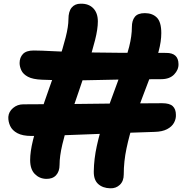

<svg xmlns="http://www.w3.org/2000/svg" viewBox="-20 -838 1031 1038"><path d="M229 129Q193 128 168 102.5Q143 77 143 27Q143 -17 158 -79Q173 -141 196 -213.5Q219 -286 246 -361Q273 -436 296.5 -506.5Q320 -577 335 -636Q350 -695 350 -734Q350 -776 367.5 -797Q385 -818 416 -818Q459 -819 484 -793.5Q509 -768 509 -722Q509 -681 494 -621.5Q479 -562 455.5 -490.5Q432 -419 405.5 -343Q379 -267 355.5 -194Q332 -121 317 -57Q302 7 302 53Q302 89 283 109.5Q264 130 229 129ZM150 -103Q102 -103 74 -118Q46 -133 35 -157Q24 -181 25 -206Q27 -234 50.5 -254Q74 -274 106 -274Q225 -274 354 -275.5Q483 -277 611 -278.5Q739 -280 857 -280Q897 -280 914 -264Q931 -248 931 -217Q932 -195 920.5 -174Q909 -153 883 -139.5Q857 -126 816 -125Q741 -123 653 -119.5Q565 -116 475 -112.5Q385 -109 301.5 -106Q218 -103 150 -103ZM576 180Q535 179 510.5 156.5Q486 134 487 88Q488 21 503.5 -49.5Q519 -120 542.5 -190.5Q566 -261 592 -330Q618 -399 641 -463.5Q664 -528 678.5 -586Q693 -644 693 -692Q693 -727 709 -747Q725 -767 763 -767Q804 -767 828 -743Q852 -719 852 -659Q852 -614 837.5 -560Q823 -506 800 -444Q777 -382 751 -315Q725 -248 702 -177.5Q679 -107 664 -36Q649 35 649 105Q649 141 628 161Q607 181 576 180ZM852 -410Q669 -410 511 -405.5Q353 -401 208 -407Q157 -409 131 -423Q105 -437 95.5 -457.5Q86 -478 86 -497Q86 -527 104 -546Q122 -565 162 -565Q185 -565 208 -564Q231 -563 262.5 -561.5Q294 -560 341.5 -558Q389 -556 460.5 -554.5Q532 -553 634.5 -552.5Q737 -552 879 -552Q944 -552 945 -492Q946 -461 921.5 -435.5Q897 -410 852 -410Z"/></svg>

Font: Shantell Sans Light
Style: Bold
Weight: 700
Version: Version 1.011;[c5ecc13dd]